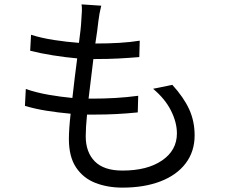

<svg xmlns="http://www.w3.org/2000/svg" viewBox="-20 -812 1040 878"><path d="M443 -786Q438 -766 435 -749.5Q432 -733 430 -716Q428 -697 424.5 -671Q421 -645 416 -613Q474 -613 525 -616Q576 -619 619 -626L617 -551Q569 -547 522 -544.5Q475 -542 414 -542Q413 -542 411 -542Q409 -542 407 -542Q402 -498 396 -451.5Q390 -405 385 -361Q390 -361 395 -361Q400 -361 404 -361Q455 -361 507.5 -364Q560 -367 612 -374L610 -298Q561 -293 513 -290.5Q465 -288 414 -288Q405 -288 396 -288Q387 -288 378 -288Q372 -228 372 -189Q372 -116 413.5 -74Q455 -32 540 -32Q654 -32 721.5 -78.5Q789 -125 789 -202Q789 -252 762 -306Q735 -360 680 -406L768 -424Q820 -367 845 -312.5Q870 -258 870 -193Q870 -119 829 -65Q788 -11 713.5 17.5Q639 46 540 46Q472 46 416.5 24.5Q361 3 328 -46Q295 -95 295 -177Q295 -198 297 -227.5Q299 -257 303 -292Q247 -297 193.5 -305.5Q140 -314 94 -328L98 -405Q148 -388 203 -378.5Q258 -369 311 -364Q316 -408 321.5 -454.5Q327 -501 333 -545Q278 -550 221.5 -559Q165 -568 118 -580L122 -653Q169 -638 227.5 -629Q286 -620 341 -616Q345 -646 348 -672.5Q351 -699 352 -721Q354 -747 354.5 -762.5Q355 -778 353 -792Z"/></svg>

Font: Source Han Sans SC
Style: Regular
Weight: 400
Designer: Ryoko NISHIZUKA 西塚涼子 (kana, bopomofo & ideographs); Paul D. Hunt (Latin, Greek & Cyrillic); Sandoll Communications 산돌커뮤니
Foundry: Adobe
Version: Version 2.002;hotconv 1.0.116;makeotfexe 2.5.65601; ttfautoh